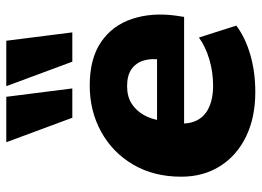

<svg xmlns="http://www.w3.org/2000/svg" viewBox="-128 -674 813 596"><g transform="rotate(-90 278.0 -375.5)"><path d="M291 11Q212 11 153 -17.5Q94 -46 61 -98Q28 -150 28 -219Q28 -304 65.5 -368Q103 -432 167.5 -467.5Q232 -503 311 -503Q395 -503 446.5 -467.5Q498 -432 518 -371Q538 -310 528 -236L524 -210H173L185 -294H407L391 -281Q396 -312 388.5 -336Q381 -360 361.5 -373.5Q342 -387 309 -387Q277 -387 255 -373Q233 -359 219.5 -335Q206 -311 202 -281L195 -242Q189 -203 200.5 -175.5Q212 -148 240.5 -134Q269 -120 311 -120Q352 -120 391.5 -131.5Q431 -143 460 -164L497 -48Q460 -20 406.5 -4.5Q353 11 291 11ZM385 -557 309 -762H450L476 -557ZM211 -557 135 -762H276L302 -557Z"/></g></svg>

Font: Nunito Sans 12pt Black
Style: Italic
Weight: 900
Italic angle: -9°
Designer: Vernon Adams
Foundry: Vernon Adams
Version: Version 3.101;gftools[0.9.27]